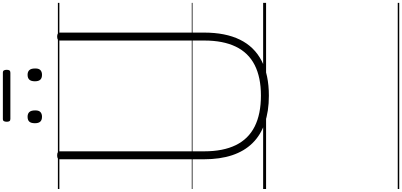

<svg xmlns="http://www.w3.org/2000/svg" viewBox="-734 -1094 2734 1305"><g transform="rotate(-90 632.5 -442.0)"><path d="M634 19Q528 19 447 -9Q366 -37 311.5 -92.5Q257 -148 229.5 -230.5Q202 -313 202 -422V-1401Q202 -1411 208 -1415.5Q214 -1420 228 -1420Q243 -1420 249.5 -1415.5Q256 -1411 256 -1401V-420Q256 -292 298 -206Q340 -120 424.5 -77.5Q509 -35 635 -35Q759 -35 842.5 -77.5Q926 -120 967.5 -206Q1009 -292 1009 -420V-1401Q1009 -1411 1015.5 -1415.5Q1022 -1420 1036 -1420Q1063 -1420 1063 -1401V-422Q1063 -276 1015 -178Q967 -80 871.5 -30.5Q776 19 634 19ZM491 -1523Q469 -1523 458 -1534.5Q447 -1546 447 -1571Q447 -1597 457.5 -1609Q468 -1621 491 -1621Q512 -1621 523 -1609Q534 -1597 534 -1571Q535 -1546 523.5 -1534.5Q512 -1523 491 -1523ZM776 -1523Q754 -1523 743 -1534.5Q732 -1546 732 -1571Q732 -1597 743 -1609Q754 -1621 776 -1621Q797 -1621 808 -1609Q819 -1597 819 -1571Q820 -1546 808.5 -1534.5Q797 -1523 776 -1523ZM476 -1738Q465 -1738 461 -1744.5Q457 -1751 457 -1762Q457 -1775 461 -1782Q465 -1789 476 -1789H790Q802 -1789 806 -1782Q810 -1775 810 -1762Q810 -1751 806 -1744.5Q802 -1738 790 -1738ZM0 895H1265V905H0ZM0 -20H1265V0H0ZM0 -505H1265V-500H0ZM0 -1415H1265V-1405H0Z"/></g></svg>

Font: Playwrite BE WAL Guides
Style: Regular
Weight: 400
Designer: Veronika Burian, José Scaglione
Foundry: TypeTogether
Version: Version 1.003